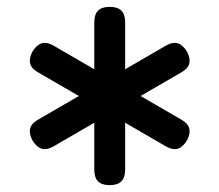

<svg xmlns="http://www.w3.org/2000/svg" viewBox="-20 -610 640 560"><path d="M300 -70Q277 -70 266 -81Q255 -92 255 -115V-252L136 -183Q129 -179 122.5 -177Q116 -175 110 -175Q101 -175 93.5 -180Q86 -185 80 -192.5Q74 -200 70.5 -209.5Q67 -219 67 -227Q67 -238 73 -246Q79 -254 91 -261L210 -330L91 -399Q79 -406 73 -414Q67 -422 67 -433Q67 -441 70.5 -450.5Q74 -460 80 -467.5Q86 -475 93.5 -480Q101 -485 110 -485Q116 -485 122.5 -483Q129 -481 136 -477L255 -408V-545Q255 -568 266 -579Q277 -590 300 -590Q323 -590 334 -579Q345 -568 345 -545V-408L464 -477Q471 -481 477.5 -483Q484 -485 490 -485Q499 -485 506.5 -480Q514 -475 520 -467.5Q526 -460 529.5 -450.5Q533 -441 533 -433Q533 -422 527 -414Q521 -406 509 -399L390 -330L509 -261Q521 -254 527 -246Q533 -238 533 -227Q533 -219 529.5 -209.5Q526 -200 520 -192.5Q514 -185 506.5 -180Q499 -175 490 -175Q484 -175 477.5 -177Q471 -179 464 -183L345 -252V-115Q345 -92 334 -81Q323 -70 300 -70Z"/></svg>

Font: Maple Mono NF
Style: Regular
Weight: 400
Monospace: yes
Designer: subframe7536
Version: Version 7.000